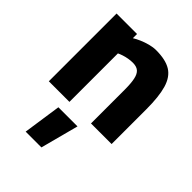

<svg xmlns="http://www.w3.org/2000/svg" viewBox="-225 -625 1008 1008"><g transform="rotate(45 279.5 -120.5)"><path d="M150 273 181 61H323L267 273ZM49 0V-503H201V-472Q217 -482 239 -491.5Q261 -501 285.5 -507.5Q310 -514 332 -514Q403 -514 442.5 -489.5Q482 -465 498.5 -408.5Q515 -352 515 -259V0H362V-250Q362 -297 356 -326Q350 -355 335 -368Q320 -381 292 -381Q276 -381 259 -378Q242 -375 227 -370Q212 -365 202 -360V0Z"/></g></svg>

Font: Cairo ExtraBold
Style: Regular
Weight: 800
Designer: Mohamed Gaber, Accademia di Belle Arti di Urbino
Foundry: Kief Type Foundry, Accademia di Belle Arti di Urbino
Version: Version 3.117